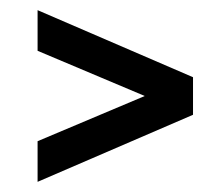

<svg xmlns="http://www.w3.org/2000/svg" viewBox="-20 -539 440 378"><path d="M54 -261 265 -350 54 -439V-519L360 -387V-313L54 -181Z"/></svg>

Font: Booming Bebas 2
Style: Regular
Weight: 400
Designer: Ryoichi Tsunekawa
Foundry: Ryoichi Tsunekawa
Version: Version 2.000